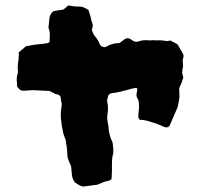

<svg xmlns="http://www.w3.org/2000/svg" viewBox="-20 -646 735 705"><path d="M653 -361Q650 -351 646.5 -342Q643 -333 638 -322Q638 -315 638.5 -306.5Q639 -298 639 -290Q638 -281 636.5 -273Q635 -265 633 -256Q633 -254 632 -251.5Q631 -249 630 -247Q623 -232 616.5 -216.5Q610 -201 603 -185Q601 -181 595.5 -179Q590 -177 585 -179Q578 -182 570.5 -185.5Q563 -189 554 -192Q539 -197 524 -201.5Q509 -206 493 -206Q492 -208 490 -211Q488 -214 488 -215Q488 -220 488 -225.5Q488 -231 489 -236Q491 -247 490.5 -256.5Q490 -266 489 -276Q487 -281 484 -286Q481 -291 481 -298Q482 -303 482.5 -308Q483 -313 484 -317Q485 -320 482.5 -322Q480 -324 478 -323Q466 -322 452 -317Q448 -316 444.5 -315Q441 -314 436 -313Q425 -310 413.5 -307.5Q402 -305 390 -304Q387 -303 385 -302Q383 -301 381 -300Q377 -295 376 -289Q375 -283 373 -278Q374 -277 373.5 -275Q373 -273 374 -271Q377 -258 376.5 -246Q376 -234 374 -221Q374 -218 373.5 -214.5Q373 -211 374 -208Q375 -198 377 -189.5Q379 -181 379 -171Q382 -146 393 -124Q394 -117 395 -110Q396 -103 396 -97Q396 -92 396 -86.5Q396 -81 394 -76Q392 -67 391.5 -58Q391 -49 391 -39Q391 -29 391 -17.5Q391 -6 390 5Q390 14 384 16Q368 20 362 22Q356 24 338 32Q326 34 312.5 35.5Q299 37 285 39Q276 37 268.5 32.5Q261 28 255 24Q245 10 244 -5Q243 -20 241 -36Q238 -44 234 -52Q230 -60 228 -70Q227 -74 227 -78Q227 -82 227 -86Q226 -96 225 -106Q224 -116 222 -126Q222 -129 221.5 -131Q221 -133 220 -136Q214 -148 211.5 -160Q209 -172 207 -185Q203 -211 203 -224Q203 -237 207 -263Q206 -267 205.5 -270.5Q205 -274 204 -278Q203 -283 203 -287Q203 -291 200 -294Q196 -299 189.5 -299.5Q183 -300 178 -304Q174 -306 169.5 -308Q165 -310 162 -312Q145 -313 130 -313.5Q115 -314 99 -315Q95 -315 92 -314.5Q89 -314 86 -314Q79 -313 72.5 -313Q66 -313 61 -313Q54 -315 50.5 -319Q47 -323 43 -328Q42 -339 41.5 -351.5Q41 -364 45 -376Q47 -383 46 -386Q44 -401 46.5 -415.5Q49 -430 49 -446V-454Q57 -460 63 -465.5Q69 -471 75 -476Q86 -478 96 -480Q106 -482 117 -483Q128 -484 137.5 -485Q147 -486 156 -488Q158 -489 159.5 -490Q161 -491 162 -492Q163 -506 163 -519Q163 -532 158 -544Q159 -555 160 -564Q161 -573 162 -582Q165 -597 177 -605Q185 -607 194 -608Q203 -609 213 -611Q217 -614 221.5 -618Q226 -622 230 -626L258 -622Q264 -622 270 -622Q276 -622 282 -621Q287 -619 292 -616.5Q297 -614 301 -612Q306 -609 306 -606Q308 -598 311 -589.5Q314 -581 315 -573Q316 -569 318 -564Q320 -559 321 -554Q320 -550 319.5 -545.5Q319 -541 317 -536Q319 -532 321 -526Q323 -520 327 -515Q341 -499 347 -482Q348 -481 349.5 -479.5Q351 -478 352 -476Q357 -474 362 -473Q367 -472 371 -475Q393 -488 419 -488Q424 -492 429 -495.5Q434 -499 439 -503Q449 -508 458 -503Q460 -502 462 -500.5Q464 -499 467 -497Q476 -491 486 -493Q496 -497 506 -498Q516 -499 526 -498Q531 -497 536 -498Q541 -499 546 -498Q556 -498 566.5 -498Q577 -498 587 -496Q591 -494 596 -495.5Q601 -497 607 -497Q613 -493 619.5 -490Q626 -487 633 -482Q635 -478 638 -472.5Q641 -467 644 -462Q647 -458 649 -453.5Q651 -449 653 -446Q655 -439 653 -434Q651 -429 651 -424Q651 -419 651.5 -414.5Q652 -410 652 -405V-401Q651 -396 650 -391Q649 -386 649 -381Q649 -377 650.5 -371.5Q652 -366 653 -361Z"/></svg>

Font: Darumadrop One
Style: Regular
Weight: 400
Version: Version 1.000